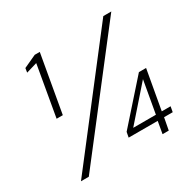

<svg xmlns="http://www.w3.org/2000/svg" viewBox="-156 -861 1021 1019"><g transform="rotate(-30 354.5 -352.0)"><path d="M112 -352 166 -662 99 -642 103 -668 181 -704H212L150 -352ZM58 0 599 -700H648L106 0ZM558 0 571 -74H393L399 -106L614 -348H658L615 -107H669L663 -74H610L596 0ZM440 -107H579L614 -305Z"/></g></svg>

Font: DM Sans 18pt ExtraLight
Style: Italic
Weight: 250
Italic angle: -10°
Designer: Colophon Foundry, Jonny Pinhorn
Foundry: Colophon Foundry
Version: Version 4.004;gftools[0.9.30]